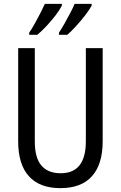

<svg xmlns="http://www.w3.org/2000/svg" viewBox="-20 -963 625 993"><path d="M511 -232Q511 -114 456 -52Q401 10 292 10Q185 10 129.5 -51.5Q74 -113 74 -232V-714H160V-231Q160 -147 194 -107Q228 -67 294 -67Q424 -67 424 -232V-714H511ZM454 -934Q443 -913 421 -884.5Q399 -856 373.5 -828Q348 -800 328 -783H285V-794Q299 -815 315 -843.5Q331 -872 345 -899Q359 -926 366 -943H454ZM300 -934Q289 -912 268 -884.5Q247 -857 222 -830Q197 -803 173 -783H131V-794Q146 -816 161.5 -844Q177 -872 190.5 -898.5Q204 -925 212 -943H300Z"/></svg>

Font: Noto Sans Thai Looped Condensed
Style: Regular
Weight: 400
Width: 3
Designer: Sasikarn Vongin, Ben Mitchell
Foundry: The Fontpad Ltd
Version: Version 1.001; ttfautohint (v1.8.4.7-5d5b)